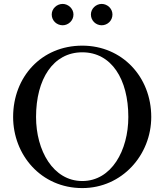

<svg xmlns="http://www.w3.org/2000/svg" viewBox="-20 -949 839 980"><path d="M400 11C603 11 752 -158 752 -352C752 -557 603 -716 400 -716C191 -716 47 -556 47 -352C47 -159 189 11 400 11ZM164 -352C164 -545 251 -682 400 -682C549 -682 635 -545 635 -352C635 -181 549 -25 400 -25C251 -25 164 -181 164 -352ZM244 -875C244 -905 270 -929 300 -929C328 -929 355 -905 355 -875C355 -843 328 -820 300 -820C270 -820 244 -843 244 -875ZM444 -875C444 -905 470 -929 499 -929C528 -929 554 -905 554 -875C554 -843 528 -820 499 -820C470 -820 444 -843 444 -875Z"/></svg>

Font: Ortica Linear
Style: Regular
Weight: 400
Designer: Benedetta Bovani
Foundry: Collletttivo
Version: Version 2.000;Glyphs 3.1.2 (3151)